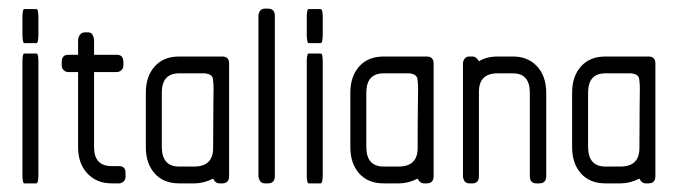

<svg xmlns="http://www.w3.org/2000/svg" viewBox="-20 -425 1574 445"><path d="M64 -325H36Q34 -325 33 -331.5Q32 -338 32 -343V-387Q32 -393 33 -398.5Q34 -404 36 -404H64Q67 -404 68 -398.5Q69 -393 69 -387V-343Q69 -338 68 -331.5Q67 -325 64 -325ZM64 0H36Q34 0 33 -6Q32 -12 32 -17V-284Q32 -290 33 -295.5Q34 -301 36 -301H64Q67 -301 68 -295.5Q69 -290 69 -284V-17Q69 -12 68 -6Q67 0 64 0Z M256 0H239Q204 0 182.5 -23Q161 -46 161 -84V-258H138Q133 -258 128 -262Q123 -266 123 -274V-281Q123 -298 138 -298H161V-332Q161 -338 165 -344Q169 -350 177 -350H184Q192 -350 195 -343.5Q198 -337 198 -332V-298H251Q266 -298 266 -281V-274Q266 -266 261 -262Q256 -258 251 -258H198V-84Q198 -40 239 -40H256Q271 -40 271 -24V-16Q271 -8 266 -4Q261 0 256 0Z M495 0H489Q479 0 474 -11Q452 0 431 0H395Q359 0 338.5 -23Q318 -46 318 -84V-210Q318 -248 338.5 -271Q359 -294 395 -294H495Q511 -294 511 -278V-17Q511 0 495 0ZM455 -255Q454 -255 445 -255Q436 -255 425 -255Q414 -255 405 -255Q396 -255 395 -255Q355 -255 355 -210V-85Q355 -39 395 -39H430Q474 -39 474 -82Q474 -148 474.5 -178Q475 -208 475 -219Q475 -231 473.5 -242Q472 -253 455 -255Z M601 0H594Q586 0 582.5 -6Q579 -12 579 -17V-388Q579 -394 582.5 -399.5Q586 -405 594 -405H601Q617 -405 617 -388V-17Q617 0 601 0Z M723 -325H695Q693 -325 692 -331.5Q691 -338 691 -343V-387Q691 -393 692 -398.5Q693 -404 695 -404H723Q726 -404 727 -398.5Q728 -393 728 -387V-343Q728 -338 727 -331.5Q726 -325 723 -325ZM723 0H695Q693 0 692 -6Q691 -12 691 -17V-284Q691 -290 692 -295.5Q693 -301 695 -301H723Q726 -301 727 -295.5Q728 -290 728 -284V-17Q728 -12 727 -6Q726 0 723 0Z M969 0H963Q953 0 948 -11Q926 0 905 0H869Q833 0 812.5 -23Q792 -46 792 -84V-210Q792 -248 812.5 -271Q833 -294 869 -294H969Q985 -294 985 -278V-17Q985 0 969 0ZM929 -255Q928 -255 919 -255Q910 -255 899 -255Q888 -255 879 -255Q870 -255 869 -255Q829 -255 829 -210V-85Q829 -39 869 -39H904Q948 -39 948 -82Q948 -148 948.5 -178Q949 -208 949 -219Q949 -231 947.5 -242Q946 -253 929 -255Z M1230 0H1223Q1208 0 1208 -17V-210Q1208 -255 1169 -255H1133Q1090 -255 1090 -212V-17Q1090 0 1075 0H1068Q1060 0 1056.5 -5.5Q1053 -11 1053 -17V-278Q1053 -283 1056.5 -288.5Q1060 -294 1068 -294H1075Q1084 -294 1090 -283Q1108 -294 1133 -294H1169Q1204 -294 1225 -271Q1246 -248 1246 -210V-17Q1246 0 1230 0Z M1483 0H1477Q1467 0 1462 -11Q1440 0 1419 0H1383Q1347 0 1326.5 -23Q1306 -46 1306 -84V-210Q1306 -248 1326.5 -271Q1347 -294 1383 -294H1483Q1499 -294 1499 -278V-17Q1499 0 1483 0ZM1443 -255Q1442 -255 1433 -255Q1424 -255 1413 -255Q1402 -255 1393 -255Q1384 -255 1383 -255Q1343 -255 1343 -210V-85Q1343 -39 1383 -39H1418Q1462 -39 1462 -82Q1462 -148 1462.5 -178Q1463 -208 1463 -219Q1463 -231 1461.5 -242Q1460 -253 1443 -255Z"/></svg>

Font: Chathura
Style: Bold
Weight: 700
Designer: Appaji Ambarisha Darbha
Foundry: Aditya Fonts
Version: Version 1.001 2016